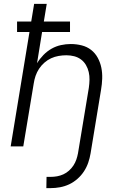

<svg xmlns="http://www.w3.org/2000/svg" viewBox="-20 -755 640 990"><path d="M219 215 220 157H241Q258 157 274.5 154Q291 151 306.5 144Q322 137 335.5 125Q349 113 358.5 98.5Q368 84 373.5 68Q379 52 382 36L438 -302Q441 -323 441.5 -343.5Q442 -364 437.5 -383.5Q433 -403 423 -420Q413 -437 397.5 -448.5Q382 -460 362.5 -465Q343 -470 322 -470Q302 -470 282 -466.5Q262 -463 243.5 -454.5Q225 -446 209 -432Q193 -418 181.5 -400.5Q170 -383 163.5 -364Q157 -345 154 -325L100 0H35L132 -590H68V-644H141L156 -735H221L206 -644H341V-590H197L171 -429Q185 -452 204 -471.5Q223 -491 246 -504Q269 -517 294.5 -522.5Q320 -528 345 -528Q374 -528 401.5 -521Q429 -514 450 -497.5Q471 -481 484 -457Q497 -433 502.5 -406Q508 -379 507 -350Q506 -321 501 -292L447 36Q443 60 435 83.5Q427 107 413 128.5Q399 150 379 167.5Q359 185 336.5 195.5Q314 206 289.5 210.5Q265 215 241 215Z"/></svg>

Font: Iosevka Light Extended
Style: Italic
Weight: 300
Width: 7
Italic angle: -9°
Monospace: yes
Designer: Belleve Invis
Foundry: Belleve Invis
Version: Version 32.5.0; ttfautohint (v1.8.4)